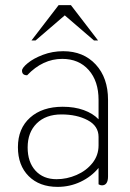

<svg xmlns="http://www.w3.org/2000/svg" viewBox="-20 -720 506 750"><path d="M50 -145Q50 -218 97.5 -260.5Q145 -303 225 -303Q271 -303 307 -290Q343 -277 365 -254V-330Q365 -403 326.5 -446.5Q288 -490 223 -490Q147 -490 86 -426Q66 -426 66 -444Q66 -455 88.5 -473.5Q111 -492 148 -506Q185 -520 227 -520Q306 -520 354 -468Q402 -416 402 -330V-31Q402 4 378 4Q372 4 365 0V-64Q337 -30 295 -10Q253 10 205 10Q134 10 92 -32Q50 -74 50 -145ZM365 -152V-185Q365 -228 322.5 -250.5Q280 -273 220 -273Q159 -273 123.5 -238Q88 -203 88 -144Q88 -87 118.5 -53.5Q149 -20 201 -20Q241 -20 279 -36.5Q317 -53 341 -83Q365 -113 365 -152ZM209 -700H257L363 -562H347L233 -660L119 -562H103Z"/></svg>

Font: Thasadith
Style: Regular
Weight: 400
Designer: Cadson Demak Co.,Ltd.
Foundry: Cadson Demak Co.,Ltd.
Version: Version 1.000; ttfautohint (v1.6)